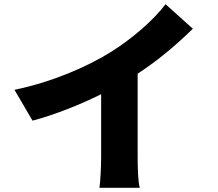

<svg xmlns="http://www.w3.org/2000/svg" viewBox="-20 -843 1040 915"><path d="M636 -492C732 -554 819 -628 899 -706L769 -823C712 -747 609 -658 508 -595C396 -525 228 -452 49 -415L135 -268C244 -297 361 -344 462 -394V-93C462 -45 458 25 454 52H646C638 24 636 -45 636 -93Z"/></svg>

Font: Noto Sans T Chinese Black
Style: Bold
Weight: 900
Designer: Ryoko NISHIZUKA (kana & ideographs); Paul D. Hunt (Latin, Greek & Cyrillic); Wenlong ZHANG (bopomofo); Sandoll Communica
Foundry: Adobe Systems Incorporated
Version: Version 1.000;PS 1;hotconv 1.0.78;makeotf.lib2.5.61930